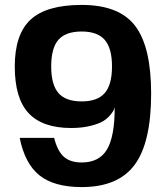

<svg xmlns="http://www.w3.org/2000/svg" viewBox="-20 -740 674 780"><path d="M594 -360Q594 -161 527 -70.5Q460 20 312 20Q200 20 140.5 -27.5Q81 -75 60 -180H200Q213 -127 239 -103.5Q265 -80 312 -80Q383 -80 414.5 -132.5Q446 -185 446 -304Q445 -301 443 -295Q441 -289 429.5 -274.5Q418 -260 401 -249Q384 -238 349 -229Q314 -220 269 -220Q153 -220 96.5 -280Q40 -340 40 -470Q40 -601 104.5 -660.5Q169 -720 312 -720Q464 -720 529 -635Q594 -550 594 -360ZM312 -328Q376 -328 405.5 -362Q435 -396 435 -470Q435 -544 405.5 -578Q376 -612 312 -612Q247 -612 217.5 -578.5Q188 -545 188 -470Q188 -396 217.5 -362Q247 -328 312 -328Z"/></svg>

Font: Fivo Sans
Style: Regular
Weight: 700
Designer: Alexander Slobzheninov
Foundry: Alexander Slobzheninov
Version: 1.0